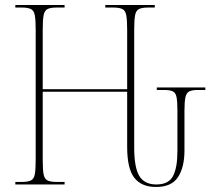

<svg xmlns="http://www.w3.org/2000/svg" viewBox="-20 -734 848 764"><path d="M601 10Q543 10 514.5 -26.5Q486 -63 486 -150V-369H150V-98Q150 -59 153.5 -40.5Q157 -22 169 -16Q181 -10 206 -10H237V0H41V-10H65Q91 -10 103 -16Q115 -22 118.5 -40.5Q122 -59 122 -98V-616Q122 -654 118.5 -673Q115 -692 103 -698Q91 -704 66 -704H41V-714H237V-704H206Q181 -704 169 -698Q157 -692 153.5 -673Q150 -654 150 -616V-379H486V-616Q486 -654 482.5 -673Q479 -692 467 -698Q455 -704 430 -704H399V-714H596V-704H570Q545 -704 533 -698Q521 -692 517.5 -673Q514 -654 514 -616V-147Q514 -67 534.5 -33.5Q555 0 602 0Q651 0 668.5 -33.5Q686 -67 686 -133V-294Q686 -330 682.5 -347.5Q679 -365 667.5 -370.5Q656 -376 632 -376H604V-386H797V-376H768Q745 -376 733.5 -370.5Q722 -365 718 -347.5Q714 -330 714 -294V-135Q714 -69 688.5 -29.5Q663 10 601 10Z"/></svg>

Font: Noto Serif Display Condensed Thin
Style: Regular
Weight: 100
Width: 3
Designer: Monotype Design Team
Foundry: Monotype Imaging Inc.
Version: Version 2.009